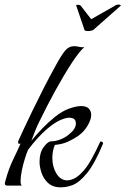

<svg xmlns="http://www.w3.org/2000/svg" viewBox="-20 -812 548 840"><path d="M233 7Q205 4 187 -14.5Q169 -33 161 -58Q153 -83 153 -104Q153 -144 171 -168.5Q189 -193 204 -194Q220 -193 243 -201.5Q266 -210 283 -225Q312 -248 312 -272Q312 -297 283 -297Q267 -297 242.5 -286Q218 -275 186 -248Q146 -214 103 -157Q97 -144 89 -118.5Q81 -93 75.5 -66Q70 -39 70 -20Q70 -5 75 0H12Q1 0 1 -9Q1 -12 2 -14Q3 -16 4 -22Q18 -74 37.5 -114Q57 -154 70 -184Q61 -181 60 -185.5Q59 -190 59 -193Q66 -209 82.5 -244.5Q99 -280 121.5 -326.5Q144 -373 170 -424Q196 -475 222 -522Q248 -570 264.5 -590Q281 -610 305 -610Q314 -610 326.5 -607Q339 -604 349 -606Q327 -587 294 -536.5Q261 -486 224 -419Q187 -352 153 -282Q143 -262 134 -240Q125 -218 117 -196Q138 -222 165 -250Q192 -278 221.5 -301.5Q251 -325 280 -336Q313 -348 335 -348Q358 -348 368.5 -337Q379 -326 379 -309Q379 -290 364 -263.5Q349 -237 323 -218Q301 -203 277 -192Q253 -181 220 -178Q214 -164 211.5 -149.5Q209 -135 209 -121Q209 -82 227 -52.5Q245 -23 274 -23Q288 -23 304.5 -31Q321 -39 339 -58Q359 -78 379 -113.5Q399 -149 419 -193Q431 -193 431 -184Q395 -97 361 -55Q327 -13 295.5 -1.5Q264 10 233 7ZM364 -676Q354 -676 350 -680L314 -786Q314 -787 313.5 -787.5Q313 -788 313 -788Q313 -791 319 -791Q331 -791 334 -786L379 -728L481 -786Q489 -792 499 -792Q504 -792 507 -790Q510 -788 507 -786L387 -680Q383 -679 377.5 -677.5Q372 -676 364 -676Z"/></svg>

Font: Great Vibes
Style: Regular
Weight: 400
Designer: Robert E. Leuschke, Viktoriya Grabowska, Viviana Monsalve, Eben Sorkin
Foundry: Robert E. Leuschke
Version: Version 1.103; ttfautohint (v1.8.4.7-5d5b)